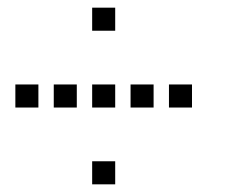

<svg xmlns="http://www.w3.org/2000/svg" viewBox="-20 -600 640 500"><path d="M221 -580Q220 -580 220 -580Q220 -580 220 -579V-521Q220 -520 220 -520Q220 -520 221 -520H279Q280 -520 280 -520Q280 -520 280 -521V-579Q280 -580 280 -580Q280 -580 279 -580ZM21 -380Q20 -380 20 -380Q20 -380 20 -379V-321Q20 -320 20 -320Q20 -320 21 -320H79Q80 -320 80 -320Q80 -320 80 -321V-379Q80 -380 80 -380Q80 -380 79 -380ZM121 -380Q120 -380 120 -380Q120 -380 120 -379V-321Q120 -320 120 -320Q120 -320 121 -320H179Q180 -320 180 -320Q180 -320 180 -321V-379Q180 -380 180 -380Q180 -380 179 -380ZM221 -380Q220 -380 220 -380Q220 -380 220 -379V-321Q220 -320 220 -320Q220 -320 221 -320H279Q280 -320 280 -320Q280 -320 280 -321V-379Q280 -380 280 -380Q280 -380 279 -380ZM321 -380Q320 -380 320 -380Q320 -380 320 -379V-321Q320 -320 320 -320Q320 -320 321 -320H379Q380 -320 380 -320Q380 -320 380 -321V-379Q380 -380 380 -380Q380 -380 379 -380ZM421 -380Q420 -380 420 -380Q420 -380 420 -379V-321Q420 -320 420 -320Q420 -320 421 -320H479Q480 -320 480 -320Q480 -320 480 -321V-379Q480 -380 480 -380Q480 -380 479 -380ZM221 -180Q220 -180 220 -180Q220 -180 220 -179V-121Q220 -120 220 -120Q220 -120 221 -120H279Q280 -120 280 -120Q280 -120 280 -121V-179Q280 -180 280 -180Q280 -180 279 -180Z"/></svg>

Font: Doto Medium
Style: Regular
Weight: 500
Monospace: yes
Version: Version 1.000